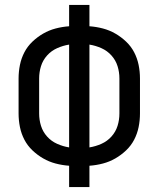

<svg xmlns="http://www.w3.org/2000/svg" viewBox="-20 -755 640 775"><path d="M259 0V-86Q231 -88 204.5 -95Q178 -102 154.5 -115.5Q131 -129 111 -148Q91 -167 78.5 -191Q66 -215 60.5 -242Q55 -269 55 -297V-438Q55 -466 60.5 -493Q66 -520 78.5 -544Q91 -568 111 -587Q131 -606 154.5 -619.5Q178 -633 204.5 -640Q231 -647 259 -649V-735H341V-649Q369 -647 395.5 -640Q422 -633 445.5 -619.5Q469 -606 489 -587Q509 -568 521.5 -544Q534 -520 539.5 -493Q545 -466 545 -438V-297Q545 -269 539.5 -242Q534 -215 521.5 -191Q509 -167 489 -148Q469 -129 445.5 -115.5Q422 -102 395.5 -95Q369 -88 341 -86V0ZM259 -160V-575Q234 -571 210.5 -560.5Q187 -550 170 -531Q153 -512 145.5 -488Q138 -464 138 -438V-297Q138 -271 145.5 -247Q153 -223 170 -204Q187 -185 210.5 -174.5Q234 -164 259 -160ZM341 -160Q366 -164 389.5 -174.5Q413 -185 430 -204Q447 -223 454.5 -247Q462 -271 462 -297V-438Q462 -464 454.5 -488Q447 -512 430 -531Q413 -550 389.5 -560.5Q366 -571 341 -575Z"/></svg>

Font: Nova Nerd Font
Style: Regular
Weight: 400
Designer: Belleve Invis
Foundry: Belleve Invis
Version: Version 24.1.4; ttfautohint (v1.8.4);Nerd Fonts 3.1.1